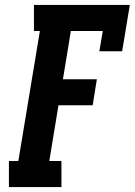

<svg xmlns="http://www.w3.org/2000/svg" viewBox="-20 -755 544 775"><path d="M16 0V-105H54L141 -630H117V-735H504L473 -548H381L395 -630H266L234 -435H371L354 -330H216L179 -105H228V0Z"/></svg>

Font: Iosevka Curly Slab XBdObl
Style: Regular
Weight: 800
Italic angle: -9°
Monospace: yes
Designer: Belleve Invis
Foundry: Belleve Invis
Version: Version 11.1.0; ttfautohint (v1.8.3)